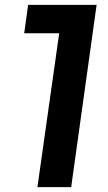

<svg xmlns="http://www.w3.org/2000/svg" viewBox="-20 -765 443 785"><path d="M133 0 222 -629H79L95 -745H375L271 0Z"/></svg>

Font: Plus Jakarta Sans
Style: Bold Italic
Weight: 700
Italic angle: -8°
Designer: Gumpita Rahayu
Foundry: Tokotype
Version: Version 2.071; ttfautohint (v1.8.4.7-5d5b);gftools[0.9.29]